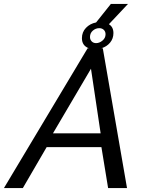

<svg xmlns="http://www.w3.org/2000/svg" viewBox="-67 -955 739 975"><path d="M378 -710H384Q349 -723 349 -761Q349 -792 369.5 -813.5Q390 -835 421 -841L496 -935H583L486 -832Q509 -818 509 -787Q509 -759 492 -738.5Q475 -718 448 -710H455L578 0H482L448 -208H170L49 0H-47ZM437 -812Q419 -812 404.5 -799.5Q390 -787 390 -767Q390 -754 398.5 -745Q407 -736 421 -736Q438 -736 453.5 -749Q469 -762 469 -781Q469 -795 460 -803.5Q451 -812 437 -812ZM444 -278 395 -606 202 -278Z"/></svg>

Font: Raleway Medium
Style: Italic
Weight: 500
Italic angle: -12°
Designer: Matt McInerney, Pablo Impallari, Rodrigo Fuenzalida
Foundry: Matt McInerney, Pablo Impallari, Rodrigo Fuenzalida
Version: Version 4.026